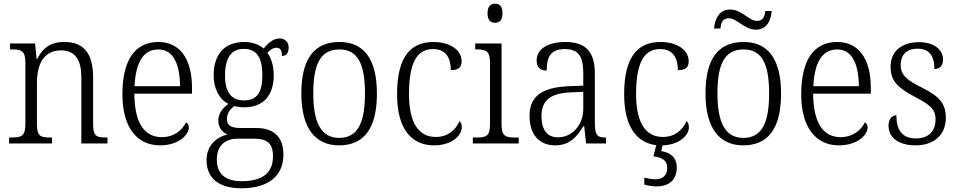

<svg xmlns="http://www.w3.org/2000/svg" viewBox="-20 -769 5132 1029"><path d="M29 0H259V-32H251C198 -32 178 -38 178 -102V-326C178 -421 212 -499 307 -499C387 -499 416 -443 416 -354V0H556V-32H549C496 -32 479 -39 479 -105V-354C479 -485 427 -544 325 -544C260 -544 215 -522 180 -454H176L168 -536H34V-504H45C95 -504 116 -497 116 -433V-105C116 -39 95 -32 41 -32H29Z M838 10C941 10 992 -49 992 -86C992 -100 985 -109 977 -113C956 -71 913 -34 847 -34C755 -34 701 -108 700 -267H1009V-299C1009 -456 942 -544 829 -544C706 -544 636 -451 636 -263C636 -89 712 10 838 10ZM945 -307H701C707 -431 746 -504 829 -504C909 -504 944 -425 945 -307Z M1273 240C1425 240 1499 169 1499 59C1499 -26 1456 -83 1353 -83H1268C1221 -83 1196 -96 1196 -130C1196 -164 1215 -185 1236 -201C1247 -196 1275 -194 1290 -194C1395 -194 1447 -263 1447 -364C1447 -422 1432 -459 1413 -486C1430 -503 1443 -513 1463 -513C1484 -513 1491 -496 1491 -469C1516 -469 1527 -488 1527 -514C1527 -540 1511 -563 1478 -563C1439 -563 1410 -529 1393 -509C1372 -528 1334 -544 1290 -544C1181 -544 1125 -476 1125 -364C1125 -298 1153 -238 1204 -212C1175 -192 1150 -162 1150 -123C1150 -82 1174 -59 1199 -48C1144 -36 1087 8 1087 89C1087 183 1149 240 1273 240ZM1287 -231C1221 -231 1186 -273 1186 -364C1186 -462 1222 -507 1286 -507C1354 -507 1386 -464 1386 -365C1386 -270 1355 -231 1287 -231ZM1275 202C1174 202 1142 150 1142 86C1142 4 1195 -26 1255 -26H1341C1410 -26 1443 -2 1443 68C1443 148 1399 202 1275 202Z M1797 10C1930 10 2000 -79 2000 -268C2000 -456 1927 -544 1800 -544C1664 -544 1595 -455 1595 -268C1595 -80 1671 10 1797 10ZM1798 -30C1700 -30 1659 -113 1659 -268C1659 -425 1697 -504 1799 -504C1898 -504 1936 -426 1936 -268C1936 -116 1900 -30 1798 -30Z M2306 10C2405 10 2455 -46 2455 -86C2455 -102 2451 -112 2443 -120C2422 -74 2382 -35 2315 -35C2223 -35 2172 -111 2172 -265C2172 -450 2224 -506 2302 -506C2371 -506 2396 -456 2396 -393C2434 -393 2454 -406 2454 -440C2454 -503 2389 -544 2303 -544C2191 -544 2108 -478 2108 -264C2108 -69 2192 10 2306 10Z M2633 -647C2656 -647 2673 -659 2673 -698C2673 -737 2656 -749 2633 -749C2610 -749 2593 -737 2593 -698C2593 -659 2610 -647 2633 -647ZM2514 0H2760V-32H2742C2688 -32 2668 -39 2668 -105V-536H2527V-504H2536C2586 -504 2606 -496 2606 -431V-103C2606 -39 2586 -32 2532 -32H2514Z M2955 10C3037 10 3074 -40 3106 -92H3111L3121 0H3228V-32H3224C3180 -32 3168 -46 3168 -111V-375C3168 -493 3118 -544 3009 -544C2912 -544 2856 -503 2856 -445C2856 -408 2875 -391 2910 -391C2910 -462 2930 -506 3007 -506C3090 -506 3106 -454 3106 -372V-310L3029 -307C2886 -301 2818 -254 2818 -148C2818 -40 2877 10 2955 10ZM2970 -33C2909 -33 2882 -79 2882 -145C2882 -224 2921 -269 3039 -274L3106 -277V-185C3106 -103 3050 -33 2970 -33Z M3498 230C3565 230 3607 196 3607 128C3607 74 3572 48 3524 41L3531 10C3625 7 3672 -47 3672 -86C3672 -102 3668 -112 3660 -120C3639 -74 3599 -35 3532 -35C3440 -35 3389 -111 3389 -265C3389 -450 3441 -506 3519 -506C3588 -506 3613 -456 3613 -393C3651 -393 3671 -406 3671 -440C3671 -503 3606 -544 3520 -544C3408 -544 3325 -478 3325 -264C3325 -85 3396 -3 3497 9L3482 69C3528 74 3556 91 3556 131C3556 172 3531 192 3492 192C3474 192 3455 188 3433 183V220C3455 227 3479 230 3498 230Z M4031 -610C4090 -610 4112 -660 4116 -710H4082C4078 -683 4071 -657 4037 -657C3993 -657 3956 -718 3893 -718C3833 -718 3811 -665 3807 -616H3841C3844 -644 3851 -671 3886 -671C3930 -671 3969 -610 4031 -610ZM3963 10C4096 10 4166 -79 4166 -268C4166 -456 4093 -544 3966 -544C3830 -544 3761 -455 3761 -268C3761 -80 3837 10 3963 10ZM3964 -30C3866 -30 3825 -113 3825 -268C3825 -425 3863 -504 3965 -504C4064 -504 4102 -426 4102 -268C4102 -116 4066 -30 3964 -30Z M4476 10C4579 10 4630 -49 4630 -86C4630 -100 4623 -109 4615 -113C4594 -71 4551 -34 4485 -34C4393 -34 4339 -108 4338 -267H4647V-299C4647 -456 4580 -544 4467 -544C4344 -544 4274 -451 4274 -263C4274 -89 4350 10 4476 10ZM4583 -307H4339C4345 -431 4384 -504 4467 -504C4547 -504 4582 -425 4583 -307Z M4887 10C4985 10 5049 -45 5049 -138C5049 -211 5017 -252 4922 -299C4843 -338 4807 -365 4807 -421C4807 -471 4835 -508 4898 -508C4957 -508 4988 -473 4988 -399C5018 -399 5034 -418 5034 -450C5034 -499 4991 -543 4905 -543C4813 -543 4753 -494 4753 -412C4753 -333 4792 -298 4892 -245C4974 -203 4994 -177 4994 -129C4994 -68 4958 -27 4889 -27C4811 -27 4784 -78 4784 -151C4764 -151 4742 -136 4742 -95C4742 -37 4789 10 4887 10Z"/></svg>

Font: Noto Serif Myanmar SemiCondensed Light
Style: Regular
Weight: 300
Width: 4
Designer: Ben Mitchell and the Monotype Design Team
Foundry: Monotype Imaging Inc.
Version: Version 2.106